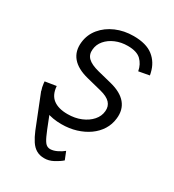

<svg xmlns="http://www.w3.org/2000/svg" viewBox="-182 -657 873 964"><g transform="rotate(30 254.5 -175.0)"><path d="M94.2 -110.8Q127.9 -26.9 147.7 24.7Q167.5 76.2 179.7 102.8Q191.9 129.4 202.4 138.9Q212.9 148.4 228 148.4Q246.6 147.9 267.6 137.5Q288.6 127 301.8 115.7L319.8 160.6Q302.7 175.8 276.4 189.7Q250 203.6 224.1 203.1Q198.2 203.1 178.7 191.9Q159.2 180.7 144.5 158.4Q129.9 136.2 117.2 105.5L42.5 -82.5ZM213.9 11.7Q161.1 11.7 122.6 -3.9Q84 -19.5 61.5 -49.1Q39.1 -78.6 34.7 -121.1Q34.2 -125 34.2 -126.7Q34.2 -128.4 33.7 -132.3L98.1 -142.6Q101.6 -93.3 131.6 -70.3Q161.6 -47.4 214.8 -47.4Q257.8 -47.4 292.5 -61.8Q327.1 -76.2 348.6 -100.6Q370.1 -125 372.6 -155.3Q375.5 -184.1 357.7 -203.4Q339.8 -222.7 299.3 -232.9L213.9 -254.4Q148.9 -270.5 119.1 -306.2Q89.4 -341.8 95.7 -395.5Q101.1 -441.9 130.6 -477.5Q160.2 -513.2 206.5 -533.2Q252.9 -553.2 308.1 -553.2Q381.8 -553.2 421.6 -521.7Q461.4 -490.2 473.6 -437Q474.6 -433.1 475.3 -429.9Q476.1 -426.8 476.6 -422.4L415.5 -411.1Q408.7 -448.2 384.3 -471.9Q359.9 -495.6 307.1 -495.6Q268.6 -495.6 236.6 -481.9Q204.6 -468.3 184.6 -444.8Q164.6 -421.4 162.1 -391.6Q158.7 -361.3 178.2 -342.3Q197.8 -323.2 243.7 -311.5L323.7 -291.5Q388.2 -275.4 417.5 -240Q446.8 -204.6 440.4 -151.9Q436.5 -115.7 417.7 -85.7Q398.9 -55.7 368.2 -33.9Q337.4 -12.2 298.1 -0.2Q258.8 11.7 213.9 11.7Z"/></g></svg>

Font: Inter Light
Style: Italic
Weight: 300
Italic angle: -9.3988°
Designer: Rasmus Andersson
Foundry: rsms
Version: Version 4.001;git-66647c0bb